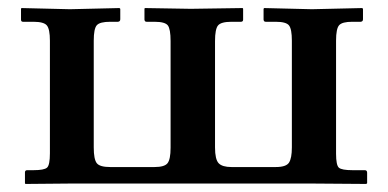

<svg xmlns="http://www.w3.org/2000/svg" viewBox="-20 -456 963 477"><path d="M814.9 -355V-74.2Q814.9 -45.4 822 -39.3Q829.1 -33.2 856 -33.2H886.2Q892.1 -33.2 892.1 -26.9V-1L890.1 1L757.8 0H153.8L43 1L42 -1V-27.8Q42 -32.7 46.9 -33.2H63Q89.8 -33.2 96.9 -39.6Q104 -45.9 104 -75.2V-355Q104 -383.8 96.4 -392.8Q88.9 -401.9 63 -401.9H37.1Q32.2 -401.9 32.2 -407.2V-434.1L33.2 -436L153.8 -433.1L276.9 -436L278.8 -434.1V-408.2Q278.8 -402.3 272.9 -401.9H253.9Q228 -401.9 220.5 -393.3Q212.9 -384.8 212.9 -355V-89.8Q212.9 -60.1 220.5 -50.5Q228 -41 253.9 -41H363.8Q388.7 -41 396.2 -50.5Q403.8 -60.1 403.8 -88.9V-354Q403.8 -383.8 397 -392.8Q390.1 -401.9 363.8 -401.9H344.2Q339.4 -401.9 338.9 -407.2V-434.1L339.8 -436L454.1 -434.1L583 -436L584 -434.1V-407.2Q584 -402.3 579.1 -401.9H555.2Q529.3 -401.9 521.7 -392.8Q514.2 -383.8 514.2 -354V-89.8Q514.2 -60.1 523.2 -50.5Q532.2 -41 555.2 -41H665Q690.9 -41 698 -52Q705.1 -63 705.1 -89.8V-355Q705.1 -383.8 698 -392.8Q690.9 -401.9 665 -401.9H640.1Q635.3 -401.9 634.8 -407.2V-434.1L636.2 -436L754.9 -433.1L879.9 -436L881.8 -434.1V-408.2Q881.8 -402.3 876 -401.9H855Q830.1 -401.9 822.5 -393.3Q814.9 -384.8 814.9 -355Z"/></svg>

Font: Linux Libertine
Style: Semibold
Weight: 600
Designer: Philipp H. Poll
Foundry: Philipp H. Poll
Version: Version 5.1.2 ; ttfautohint (v0.9)